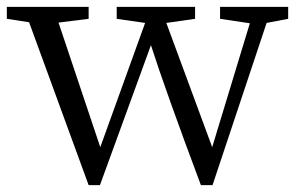

<svg xmlns="http://www.w3.org/2000/svg" viewBox="-21 -534 870 561"><path d="M238 7 64 -469 -1 -479V-514H238V-479L150 -468L272 -104L403 -467L320 -479V-514H549V-479L465 -467L599 -104L709 -466L622 -479V-514H821V-479L758 -467L600 7H566Q462 -271 420 -402L271 7Z"/></svg>

Font: GenRyuMin TW R
Style: Regular
Weight: 400
Version: Version 1.501;PS 1;hotconv 16.6.51;makeotf.lib2.5.65220